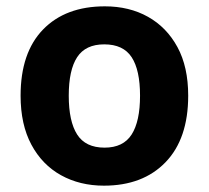

<svg xmlns="http://www.w3.org/2000/svg" viewBox="-20 -576 659 606"><path d="M574 -274Q574 -138 502.5 -64Q431 10 308 10Q232 10 172.5 -23Q113 -56 79 -119.5Q45 -183 45 -274Q45 -410 116 -483Q187 -556 311 -556Q388 -556 447 -523Q506 -490 540 -427.5Q574 -365 574 -274ZM197 -274Q197 -193 223.5 -151.5Q250 -110 310 -110Q369 -110 395.5 -151.5Q422 -193 422 -274Q422 -355 395.5 -395.5Q369 -436 309 -436Q250 -436 223.5 -395.5Q197 -355 197 -274Z"/></svg>

Font: Noto IKEA Arabic
Style: Bold
Weight: 700
Designer: Monotype Design Team
Foundry: Monotype Imaging Inc.
Version: Version 1.200